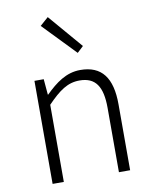

<svg xmlns="http://www.w3.org/2000/svg" viewBox="-92 -909 776 978"><g transform="rotate(-10 296.5 -420.5)"><path d="M100 0H158V-399C220 -463 264 -495 326 -495C408 -495 443 -444 443 -333V0H501V-341C501 -478 450 -547 339 -547C266 -547 211 -505 157 -452H155L148 -533H100ZM342 -635 374 -665 223 -841 180 -803Z"/></g></svg>

Font: Noto Sans JP Light
Style: Regular
Weight: 300
Designer: Ryoko NISHIZUKA (kana & ideographs); Paul D. Hunt (Latin, Greek & Cyrillic); Wenlong ZHANG (bopomofo); Sandoll Communica
Foundry: Adobe Systems Incorporated
Version: Version 1.004;PS 1.004;hotconv 1.0.82;makeotf.lib2.5.63406